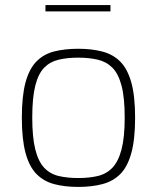

<svg xmlns="http://www.w3.org/2000/svg" viewBox="-20 -730 618 756"><path d="M288 6Q235 6 193.5 -5Q152 -16 123.5 -45Q95 -74 80.5 -128Q66 -182 66 -266Q66 -352 80.5 -405.5Q95 -459 123.5 -488Q152 -517 193.5 -527.5Q235 -538 288 -538Q341 -538 383 -527Q425 -516 453.5 -487.5Q482 -459 497 -405.5Q512 -352 512 -266Q512 -181 497 -127Q482 -73 453.5 -44.5Q425 -16 383 -5Q341 6 288 6ZM288 -29Q331 -29 365 -37Q399 -45 422.5 -69.5Q446 -94 458.5 -141.5Q471 -189 471 -267Q471 -346 458.5 -393Q446 -440 422.5 -463.5Q399 -487 365 -495Q331 -503 288 -503Q245 -503 211 -495Q177 -487 154 -463.5Q131 -440 119 -393Q107 -346 107 -267Q107 -189 119 -141.5Q131 -94 154 -69.5Q177 -45 211 -37Q245 -29 288 -29ZM159 -685V-710H415V-685Z"/></svg>

Font: Exo Thin ExtraLight
Style: Regular
Weight: 250
Version: Version 2.000